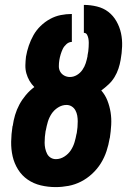

<svg xmlns="http://www.w3.org/2000/svg" viewBox="-20 -755 540 783"><path d="M207 8Q176 8 146.5 1Q117 -6 93 -22.5Q69 -39 53.5 -64Q38 -89 31.5 -117.5Q25 -146 25.5 -177Q26 -208 31 -240L32 -242Q35 -264 41.5 -286Q48 -308 59 -328.5Q70 -349 85.5 -367.5Q101 -386 120 -400Q108 -412 100 -426Q92 -440 87.5 -456Q83 -472 83.5 -489.5Q84 -507 86 -524Q90 -547 97.5 -569Q105 -591 116.5 -611.5Q128 -632 145.5 -649Q163 -666 184 -677.5Q205 -689 227.5 -693.5Q250 -698 273 -698V-584Q261 -584 251 -575Q241 -566 236 -555.5Q231 -545 227.5 -533.5Q224 -522 222 -510Q220 -498 220 -485Q220 -472 226 -462Q232 -452 242.5 -446.5Q253 -441 265 -441Q280 -441 293.5 -449Q307 -457 316 -470Q325 -483 329.5 -497Q334 -511 337 -526V-529Q339 -537 340 -546Q341 -555 341.5 -563.5Q342 -572 342 -580.5Q342 -589 340.5 -597.5Q339 -606 335 -613.5Q331 -621 322 -621V-735Q349 -735 375.5 -728.5Q402 -722 422 -706.5Q442 -691 455 -668Q468 -645 473.5 -619.5Q479 -594 478 -566Q477 -538 472 -511Q469 -493 463 -475Q457 -457 447 -440.5Q437 -424 422.5 -410.5Q408 -397 393 -386Q409 -368 418 -345Q427 -322 431 -297Q435 -272 433.5 -245.5Q432 -219 428 -193L427 -190Q423 -165 414.5 -139Q406 -113 391.5 -89.5Q377 -66 356 -46.5Q335 -27 310.5 -14.5Q286 -2 259.5 3Q233 8 207 8ZM208 -106Q226 -106 242.5 -116.5Q259 -127 269 -142.5Q279 -158 284 -175Q289 -192 292 -209L293 -212Q295 -224 296 -236Q297 -248 297 -260Q297 -272 295 -283.5Q293 -295 287.5 -305Q282 -315 272.5 -321Q263 -327 251 -327Q233 -327 216.5 -316.5Q200 -306 190 -290.5Q180 -275 175 -258Q170 -241 167 -224L166 -221Q164 -209 163 -197Q162 -185 162 -173Q162 -161 164.5 -149.5Q167 -138 172 -128Q177 -118 186.5 -112Q196 -106 208 -106Z"/></svg>

Font: Iosevka SS18 Heavy
Style: Italic
Weight: 900
Italic angle: -9°
Monospace: yes
Designer: Belleve Invis
Foundry: Belleve Invis
Version: Version 25.1.1; ttfautohint (v1.8.4)